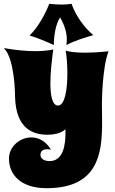

<svg xmlns="http://www.w3.org/2000/svg" viewBox="-23 -962 600 1006"><path d="M546 -693C496 -688 456 -686 425 -686C347 -686 321 -697 321 -697C326 -671 330 -625 330 -578C330 -497 318 -409 281 -409C251 -409 241 -461 241 -526C241 -583 249 -650 256 -703C256 -703 225 -694 161 -694C120 -694 66 -698 -3 -710C55 -655 56 -463 56 -452C61 -289 148 -256 226 -256C248 -256 295 -260 320 -285C320 -278 320 -271 320 -264C320 -202 308 -118 237 -118C208 -118 189 -131 189 -150C189 -170 201 -180 224 -180C230 -180 237 -179 244 -178C217 -223 179 -242 141 -242C81 -242 24 -194 24 -131C24 -48 84 24 221 24C490 24 512 -156 512 -320C512 -354 511 -388 511 -420C511 -420 512 -610 546 -693ZM466 -778C418 -817 372 -883 352 -942C335 -939 316 -938 299 -938C277 -938 256 -940 235 -942C214 -887 175 -817 132 -776C175 -763 218 -745 259 -726C259 -770 267 -832 292 -871C312 -836 327 -796 327 -756C327 -746 326 -736 325 -726C368 -749 419 -764 466 -778Z"/></svg>

Font: Spicy Rice
Style: Regular
Weight: 400
Designer: Astigmatic (AOETI)
Foundry: Astigmatic (AOETI)
Version: Version 1.000